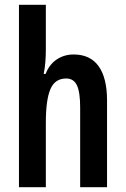

<svg xmlns="http://www.w3.org/2000/svg" viewBox="-20 -780 524 800"><path d="M171 -574Q171 -547 169 -521.5Q167 -496 162 -472H170Q185 -511 216 -532Q247 -553 287 -553Q356 -553 391 -504Q426 -455 426 -362V0H314V-333Q314 -396 300.5 -424.5Q287 -453 256 -453Q209 -453 190 -408.5Q171 -364 171 -269V0H59V-760H171Z"/></svg>

Font: Noto Sans Thai ExtCond SemBd
Style: Regular
Weight: 600
Width: 2
Designer: Monotype Design Team
Foundry: Monotype Imaging Inc.
Version: Version 2.002; ttfautohint (v1.8.4.7-5d5b)